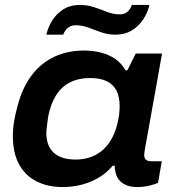

<svg xmlns="http://www.w3.org/2000/svg" viewBox="-20 -743 703 775"><path d="M232 12Q172 12 126.5 -11.5Q81 -35 56.5 -80.5Q32 -126 32 -193Q32 -225 37 -254Q42 -283 50 -312Q70 -390 108.5 -440Q147 -490 200.5 -514.5Q254 -539 318 -539Q356 -539 388.5 -530.5Q421 -522 446 -504.5Q471 -487 487 -459H494L528 -527H634L611 -397Q601 -341 593 -297.5Q585 -254 579.5 -221.5Q574 -189 569.5 -166.5Q565 -144 563.5 -132Q562 -120 562 -118Q562 -104 569.5 -98Q577 -92 591 -92H633L618 -5Q608 0 584.5 6Q561 12 532 12Q505 12 484.5 2Q464 -8 453 -28Q449 -37 446 -49Q443 -61 443 -74H435Q398 -31 345.5 -9.5Q293 12 232 12ZM286 -99Q319 -99 347.5 -109.5Q376 -120 398 -140.5Q420 -161 435 -191Q450 -221 457 -259Q460 -272 461 -282Q462 -292 462.5 -300.5Q463 -309 463 -315Q463 -352 450 -377.5Q437 -403 410.5 -415.5Q384 -428 345 -428Q297 -428 262.5 -410.5Q228 -393 206 -358Q184 -323 174 -270Q172 -255 170.5 -243Q169 -231 168 -222.5Q167 -214 167 -207Q167 -154 197 -126.5Q227 -99 286 -99ZM167 -603Q174 -633 191 -660.5Q208 -688 236 -705.5Q264 -723 302 -723Q333 -723 360 -714Q387 -705 412 -695Q437 -685 464 -685Q482 -685 494 -695Q506 -705 512 -723H583Q577 -694 559 -666Q541 -638 512.5 -620.5Q484 -603 446 -603Q416 -603 389 -612.5Q362 -622 337 -631.5Q312 -641 286 -641Q267 -641 254.5 -631Q242 -621 235 -603Z"/></svg>

Font: Archivo SemiExpanded SemiBold
Style: Italic
Weight: 600
Width: 6
Italic angle: -10°
Designer: Hector Gatti
Foundry: Omnibus-Type
Version: Version 2.001